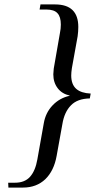

<svg xmlns="http://www.w3.org/2000/svg" viewBox="-20 -714 439 868"><path d="M18 134 17 112H48Q92 112 116 85Q140 58 149 6L178 -157Q186 -204 217 -237Q249 -271 295 -281V-282Q260 -290 241 -315Q221 -341 221 -378L223 -404L251 -565Q255 -584 255 -603Q255 -638 240 -654Q225 -671 189 -671H159L163 -694H229Q334 -694 334 -592Q334 -572 331 -550L305 -406Q302 -386 302 -373Q302 -332 325 -312Q347 -293 390 -291L386 -269Q330 -268 301 -238Q271 -208 262 -153L236 -9Q224 58 185 96Q145 134 84 134Z"/></svg>

Font: Libra Serif Modern
Style: Italic
Weight: 400
Italic angle: -12°
Designer: Stefan Peev, Context Ltd
Foundry: Stefan Peev, Context Ltd
Version: Version 1.000